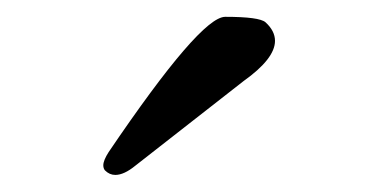

<svg xmlns="http://www.w3.org/2000/svg" viewBox="-20 -721 461 226"><path d="M107.9 -542Q215.8 -701.2 245.1 -701.2Q285.2 -701.2 292.5 -694.8Q303.7 -684.6 303.7 -672.9Q303.7 -651.9 266.6 -625.5Q142.1 -528.3 139.2 -525.9Q126 -515.1 115.7 -515.1Q108.9 -515.1 103.5 -520.5Q101.6 -522.9 101.6 -526.4Q101.6 -532.2 107.9 -542Z"/></svg>

Font: inglobal
Style: Regular
Weight: 400
Designer: Andrey Kochetov, Denis Davydov, Evgeny Yurtaev
Foundry: inglobal
Version: Version 1.00 September 25, 2014, initial release